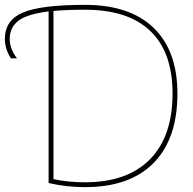

<svg xmlns="http://www.w3.org/2000/svg" viewBox="-109 -760 796 790"><path d="M621 -375Q621 -189 523 -89.5Q425 10 241 10Q164 10 91 -7V-713Q2 -702 -33.5 -674.5Q-69 -647 -69 -600Q-69 -559 -39 -520H-64Q-89 -558 -89 -600Q-89 -677 -14.5 -708.5Q60 -740 241 -740Q425 -740 523 -645.5Q621 -551 621 -375ZM111 -715V-23Q170 -10 241 -10Q415 -10 508 -104.5Q601 -199 601 -375Q601 -545 509.5 -632.5Q418 -720 241 -720Q171 -720 111 -715Z"/></svg>

Font: Mplus 1p Thin
Style: Regular
Weight: 250
Version: Version 1.061